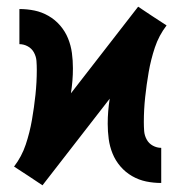

<svg xmlns="http://www.w3.org/2000/svg" viewBox="-20 -547 540 574"><path d="M107 7 65 -21 22 -49Q45 -79 57 -115Q69 -151 75.5 -188.5Q82 -226 86 -263.5Q90 -301 90 -338Q90 -352 89 -365Q88 -378 81.5 -390Q75 -402 63 -408.5Q51 -415 38 -415V-520Q61 -520 83 -515.5Q105 -511 125 -499.5Q145 -488 160 -470.5Q175 -453 183.5 -432Q192 -411 195 -388.5Q198 -366 198 -343Q198 -324 196.5 -305.5Q195 -287 192 -268L393 -527L435 -499L478 -471Q455 -441 443 -405Q431 -369 424.5 -331.5Q418 -294 414 -256.5Q410 -219 410 -182Q410 -168 411 -155Q412 -142 418.5 -130Q425 -118 437 -111.5Q449 -105 462 -105V0Q439 0 417 -4.5Q395 -9 375 -20.5Q355 -32 340 -49.5Q325 -67 316.5 -88Q308 -109 305 -131.5Q302 -154 302 -177Q302 -196 303.5 -214.5Q305 -233 308 -252Z"/></svg>

Font: Iosevka Curly Extrabold
Style: Regular
Weight: 800
Monospace: yes
Designer: Belleve Invis
Foundry: Belleve Invis
Version: Version 22.1.2; ttfautohint (v1.8.4)